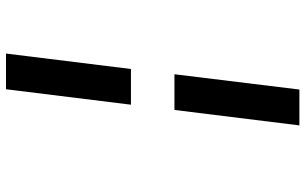

<svg xmlns="http://www.w3.org/2000/svg" viewBox="-209 -681 1018 640"><g transform="rotate(-90 300.0 -361.0)"><path d="M271 -433.5 322.5 -850H441.5L390 -433.5ZM202 128 253.5 -288.5H372.5L321.5 128Z"/></g></svg>

Font: Spline Sans Mono SemiBold
Style: Italic
Weight: 600
Italic angle: -4°
Monospace: yes
Version: Version 1.004